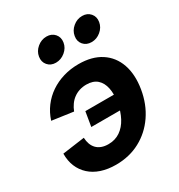

<svg xmlns="http://www.w3.org/2000/svg" viewBox="-180 -878 941 1010"><g transform="rotate(-30 290.0 -373.0)"><path d="M231.9 10.7Q182.6 10.7 143.1 -2.4Q103.5 -15.6 75.9 -40.8Q48.3 -65.9 33.9 -100.6Q19.5 -135.3 20 -178.7L154.8 -197.3Q155.8 -175.8 162.1 -158.4Q168.5 -141.1 180.4 -128.7Q192.4 -116.2 210.2 -109.6Q228 -103 251 -103Q292 -103 322.8 -124Q353.5 -145 373.3 -182.4Q393.1 -219.7 401.4 -268.1Q409.2 -316.4 401.6 -353.8Q394 -391.1 370.4 -412.1Q346.7 -433.1 305.7 -433.1Q283.2 -433.1 263.4 -426.8Q243.7 -420.4 227.5 -408.4Q211.4 -396.5 199.5 -379.6Q187.5 -362.8 179.7 -342.3L50.8 -360.4Q64.5 -403.3 90.3 -437.7Q116.2 -472.2 152.1 -496.6Q188 -521 231.4 -533.9Q274.9 -546.9 324.2 -546.9Q405.3 -546.9 459 -512Q512.7 -477.1 534.7 -414.1Q556.6 -351.1 543 -267.6Q529.3 -184.6 486.3 -121.8Q443.4 -59.1 378.2 -24.2Q313 10.7 231.9 10.7ZM402.3 -226.6H217.3L231.9 -314.5H417ZM442.9 -612.3Q411.6 -612.3 393.6 -633.3Q375.5 -654.3 380.9 -684.6Q385.7 -714.8 410.9 -735.8Q436 -756.8 466.8 -756.8Q498 -756.8 516.1 -735.8Q534.2 -714.8 529.3 -684.6Q524.4 -654.3 499.3 -633.3Q474.1 -612.3 442.9 -612.3ZM226.1 -612.3Q195.3 -612.3 177.2 -633.3Q159.2 -654.3 164.1 -684.6Q168.9 -714.8 194.1 -735.8Q219.2 -756.8 250.5 -756.8Q281.7 -756.8 299.8 -735.8Q317.9 -714.8 313 -684.6Q308.1 -654.3 282.7 -633.3Q257.3 -612.3 226.1 -612.3Z"/></g></svg>

Font: Inter 18pt
Style: Bold Italic
Weight: 700
Italic angle: -9.3988°
Designer: Rasmus Andersson
Foundry: rsms
Version: Version 4.001;git-66647c0bb